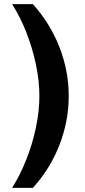

<svg xmlns="http://www.w3.org/2000/svg" viewBox="-20 -757 414 936"><path d="M140 -737Q224 -644 269.5 -528Q315 -412 315 -289Q315 -166 269.5 -49.5Q224 67 140 159H39Q78 97 108 21.5Q138 -54 155 -134.5Q172 -215 172 -289Q172 -363 155 -443.5Q138 -524 108 -600Q78 -676 39 -737Z"/></svg>

Font: Archivo SemiBold ExtraBold
Style: Regular
Weight: 800
Version: Version 2.001